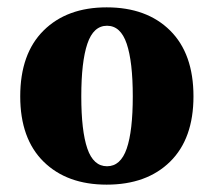

<svg xmlns="http://www.w3.org/2000/svg" viewBox="-20 -491 580 522"><path d="M270 11Q162 11 98.5 -51.5Q35 -114 35 -229Q35 -345 98.5 -408Q162 -471 270 -471Q379 -471 442.5 -408Q506 -345 506 -229Q506 -114 442.5 -51.5Q379 11 270 11ZM271 -39Q308 -39 324.5 -87Q341 -135 341 -229Q341 -323 324.5 -372Q308 -421 271 -421Q234 -421 217.5 -372Q201 -323 201 -229Q201 -135 217.5 -87Q234 -39 271 -39Z"/></svg>

Font: Noto Serif Thai Condensed Black
Style: Regular
Weight: 900
Width: 3
Designer: Monotype Design Team
Foundry: Monotype Imaging Inc.
Version: Version 2.002; ttfautohint (v1.8.4.7-5d5b)